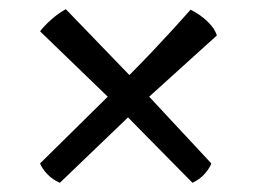

<svg xmlns="http://www.w3.org/2000/svg" viewBox="-20 -504 556 417"><path d="M110 -107Q94 -114 83 -125.5Q72 -137 67 -149L214 -294L67 -436Q77 -449 92.5 -462.5Q108 -476 123 -484L261 -341Q288 -368 313 -394.5Q338 -421 359 -444Q380 -467 394 -483Q414 -473 430 -458Q446 -443 451 -427L304 -294L439 -149Q436 -140 425.5 -127.5Q415 -115 398 -107L258 -249Z"/></svg>

Font: Texturina 12pt SemiBold
Style: Regular
Weight: 600
Designer: Guillermo Torres Carreño
Foundry: Omnibus-Type
Version: Version 1.002